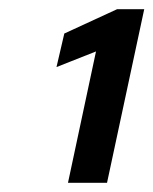

<svg xmlns="http://www.w3.org/2000/svg" viewBox="-20 -818 334 418"><path d="M128 -420 189 -706 103 -672 120 -745 235 -798H294L213 -420Z"/></svg>

Font: Saira Thin SemiBold
Style: Italic
Weight: 600
Italic angle: -12°
Version: Version 1.101